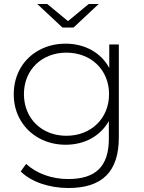

<svg xmlns="http://www.w3.org/2000/svg" viewBox="-20 -745 722 963"><path d="M83 -142C128 -65 212 -19 309 -19C404 -19 483 -62 526 -138V-50C526 89 461 153 322 153C239 153 163 125 111 77L84 115C136 167 227 198 323 198C492 198 576 117 576 -56V-522H528V-404C487 -481 405 -526 309 -526C260 -526 216 -515 177 -494C97 -451 49 -370 49 -273C49 -224 60 -181 83 -142ZM100 -273C100 -395 190 -481 313 -481C436 -481 527 -395 527 -273C527 -150 436 -64 313 -64C190 -64 100 -150 100 -273ZM293 -607H349L475 -725H425L321 -639L217 -725H167Z"/></svg>

Font: Montserrat Light
Style: Regular
Weight: 300
Designer: Julieta Ulanovsky
Foundry: Julieta Ulanovsky
Version: Version 7.200